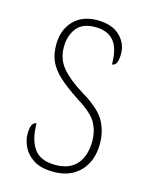

<svg xmlns="http://www.w3.org/2000/svg" viewBox="-90 -600 522 670"><g transform="rotate(15 171.0 -265.5)"><path d="M168 10Q122 10 95.5 -7Q69 -24 57.5 -48Q46 -72 46 -94Q46 -138 67 -138Q67 -80 90 -47.5Q113 -15 168 -15Q218 -15 244.5 -45Q271 -75 271 -130Q271 -164 255 -193.5Q239 -223 184 -257Q138 -287 111.5 -311.5Q85 -336 73.5 -361.5Q62 -387 62 -421Q62 -475 93.5 -508Q125 -541 179 -541Q232 -541 260.5 -514Q289 -487 289 -449Q289 -405 268 -405Q268 -463 245.5 -489.5Q223 -516 178 -516Q132 -516 111 -488.5Q90 -461 90 -420Q90 -377 116 -346Q142 -315 194 -283Q258 -245 278.5 -208.5Q299 -172 299 -127Q299 -64 263.5 -27Q228 10 168 10Z"/></g></svg>

Font: Noto Serif Lao Condensed Thin
Style: Regular
Weight: 100
Width: 3
Designer: Monotype Design Team
Foundry: Monotype Imaging Inc.
Version: Version 2.003; ttfautohint (v1.8.4.7-5d5b)